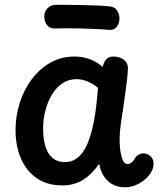

<svg xmlns="http://www.w3.org/2000/svg" viewBox="-20 -786 680 815"><path d="M46 -234Q46 -294 64 -350Q82 -406 115 -450Q148 -494 194 -520Q240 -546 296 -546Q329 -546 359 -535.5Q389 -525 416 -502Q421 -524 431.5 -535Q442 -546 462 -546Q488 -546 506 -532Q524 -518 523 -494Q522 -464 515.5 -418Q509 -372 503 -327Q501 -313 497 -288.5Q493 -264 490.5 -240.5Q488 -217 488 -202Q487 -184 489.5 -157.5Q492 -131 499.5 -110.5Q507 -90 521 -90Q531 -90 539 -96.5Q547 -103 554 -116Q561 -126 570 -130.5Q579 -135 589 -135Q601 -135 611.5 -128.5Q622 -122 628 -110Q634 -98 631 -83Q630 -64 613 -42.5Q596 -21 568.5 -6Q541 9 509 9Q481 9 458.5 -3Q436 -15 421 -37.5Q406 -60 401 -91Q372 -48 334 -23.5Q296 1 245 1Q180 1 136 -29.5Q92 -60 69 -113Q46 -166 46 -234ZM163 -239Q163 -196 173 -164Q183 -132 203.5 -115Q224 -98 256 -98Q281 -98 299.5 -109.5Q318 -121 332 -141Q346 -161 356 -188Q365 -212 372 -240.5Q379 -269 383.5 -299.5Q388 -330 391 -359Q394 -388 396 -413Q375 -431 351 -440.5Q327 -450 305 -450Q272 -450 246 -433Q220 -416 201.5 -386Q183 -356 173 -318.5Q163 -281 163 -239ZM212 -665Q191 -665 179.5 -679.5Q168 -694 168 -717Q168 -736 181 -750Q194 -764 212 -765Q230 -766 261 -765.5Q292 -765 327.5 -764.5Q363 -764 394.5 -762.5Q426 -761 444 -759Q466 -758 476.5 -742Q487 -726 487 -708Q487 -688 476.5 -673Q466 -658 444 -659Q426 -661 395 -662.5Q364 -664 328 -665Q292 -666 261 -666Q230 -666 212 -665Z"/></svg>

Font: Playpen Sans Medium
Style: Regular
Weight: 500
Designer: Laura Meseguer, Veronika Burian, José Scaglione
Foundry: TypeTogether
Version: Version 1.001